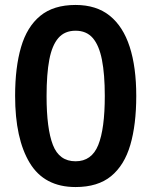

<svg xmlns="http://www.w3.org/2000/svg" viewBox="-20 -745 612 775"><path d="M530 -358Q530 -242 506 -160Q482 -78 428.5 -34Q375 10 285 10Q159 10 100 -87.5Q41 -185 41 -358Q41 -473 65 -555Q89 -637 142.5 -681Q196 -725 285 -725Q369 -725 423 -681.5Q477 -638 503.5 -556Q530 -474 530 -358ZM168 -357Q168 -226 193.5 -160Q219 -94 285 -94Q350 -94 376.5 -159.5Q403 -225 403 -358Q403 -445 391.5 -503.5Q380 -562 354.5 -591.5Q329 -621 285 -621Q241 -621 215.5 -591.5Q190 -562 179 -504Q168 -446 168 -357Z"/></svg>

Font: Noto Sans Cham SemiBold
Style: Regular
Weight: 600
Version: Version 2.002